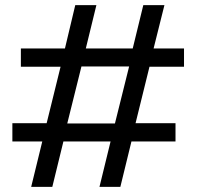

<svg xmlns="http://www.w3.org/2000/svg" viewBox="-20 -725 767 745"><path d="M101 0 144 -176H28V-247H161L215 -466H61V-537H232L272 -705H354L313 -537H495L536 -705H618L576 -537H694V-466H560L506 -247H661V-176H490L447 0H366L409 -176H226L183 0ZM241 -246H426L481 -467H296Z"/></svg>

Font: Nunito Sans 10pt Expanded Medium
Style: Regular
Weight: 500
Width: 7
Designer: Vernon Adams
Foundry: Vernon Adams
Version: Version 3.101;gftools[0.9.27]